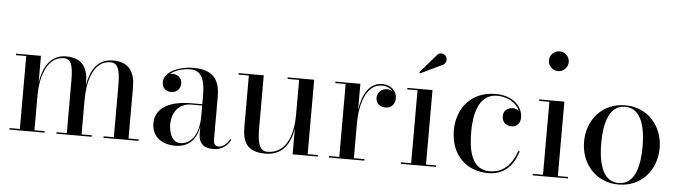

<svg xmlns="http://www.w3.org/2000/svg" viewBox="-48 -955 4097 1159"><g transform="rotate(5 2001.0 -375.0)"><path d="M34 -9V0H247V-9H185V-225C185 -310.5 213 -458 324.5 -458C379 -458 381 -392 381 -308V-9H319V0H532.5V-9H470.5V-225C470.5 -310.5 495 -458 607.5 -458C662.5 -458 666 -392 666 -308V-9H604V0H817V-9H755V-319C755 -406 723 -470 620.5 -470C520.5 -470 483 -386 470.5 -305V-319C470.5 -406 440 -470 337.5 -470C236 -470 197.5 -381.5 185 -298V-460H34V-451H96.5V-9Z M1116.5 -254C974.5 -254 896.5 -202.5 896.5 -113.5C896.5 -37.5 952.5 10 1039 10C1120 10 1165.5 -39 1180.5 -117V-76C1180.5 -7 1223.5 10 1270.5 10C1317.5 10 1355 -16.5 1372.5 -53L1368 -61C1353.5 -29.5 1324 -8 1303 -8C1275.5 -8 1269.5 -27.5 1269.5 -50.5V-304.5C1269.5 -385.5 1248 -468 1110.5 -468C1019.5 -468 931.5 -428 931.5 -366C931.5 -330 955.5 -311 986 -311C1013.5 -311 1043 -328 1043 -368C1043 -402 1014.5 -421 986 -421C980.5 -421 974.5 -420 969 -418C998.5 -443.5 1047.5 -457.5 1091.5 -457.5C1171.5 -457.5 1180.5 -376.5 1180.5 -304.5V-254ZM1068.5 -8.5C1016 -8.5 998 -69 998 -119C998 -173.5 1028.5 -246 1116.5 -246H1180.5V-181.5C1180.5 -61 1126.5 -8.5 1068.5 -8.5Z M1840.5 -9V-460H1680V-451H1750V-236.5C1750 -148.5 1725.5 -2 1596 -2C1540.5 -2 1535 -69.5 1535 -153.5V-460H1383V-451H1445.5V-141C1445.5 -54 1469 10 1586 10C1697.5 10 1737 -75 1750 -157V0H1902.5V-9Z M1969.5 -9V0H2185V-9H2120.5V-219.5C2120.5 -337.5 2156.5 -460.5 2252 -460.5C2281 -460.5 2304 -449 2318 -431.5C2308.5 -437.5 2297 -441.5 2284 -441.5C2255 -441.5 2225 -422 2225 -383.5C2225 -353.5 2247 -330.5 2284 -330.5C2320 -330.5 2341.5 -357 2341.5 -391C2341.5 -433 2308.5 -470 2253 -470C2172.5 -470 2134 -393.5 2120.5 -303V-460H1969.5V-451H2032V-9Z M2608.5 -618.5C2625 -626.5 2631.5 -651 2622 -667.5C2612.5 -684 2585 -695 2566 -673L2468.5 -560.5L2474 -554ZM2405.5 -9V0H2619.5V-9H2557.5V-460H2405.5V-451H2467.5V-9Z M3114.5 -138H3105C3078 -59 3029.5 -2 2941.5 -2C2835.5 -2 2812 -115.5 2812 -230C2812 -324 2832.5 -460 2950 -460C3007 -460 3067 -431.5 3088 -380C3078 -389 3065 -393.5 3050.5 -393.5C3020 -393.5 2993.5 -374.5 2993.5 -339.5C2993.5 -299.5 3025.5 -283.5 3050.5 -283.5C3081 -283.5 3104.5 -304.5 3104.5 -340.5C3104.5 -410.5 3042 -470 2940 -470C2789 -470 2707 -360 2707 -230C2707 -80 2804 10 2935 10C3036 10 3088.5 -53.5 3114.5 -138Z M3242 -700C3242 -667 3269 -640 3302 -640C3335 -640 3362 -667 3362 -700C3362 -733 3335 -760 3302 -760C3269 -760 3242 -733 3242 -700ZM3204.5 -9V0H3418.5V-9H3356.5V-460H3204.5V-451H3266.5V-9Z M3496 -230C3496 -100 3584 10 3725 10C3866 10 3954 -100 3954 -230C3954 -360 3866 -470 3725 -470C3584 -470 3496 -360 3496 -230ZM3600 -230C3600 -324 3617 -461 3725 -461C3833.5 -461 3850.5 -324 3850.5 -230C3850.5 -136 3833.5 1 3725 1C3617 1 3600 -136 3600 -230Z"/></g></svg>

Font: Bodoni* 24
Style: Regular
Weight: 400
Version: Version 2.3